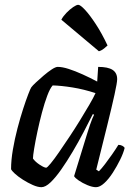

<svg xmlns="http://www.w3.org/2000/svg" viewBox="-20 -778 566 798"><path d="M152 0Q137 0 116.5 -9Q96 -18 75.5 -31Q55 -44 41.5 -56.5Q28 -69 26 -75Q26 -112 33.5 -156Q41 -200 52.5 -244Q64 -288 76 -325Q88 -362 97.5 -386.5Q107 -411 110 -415Q115 -422 129.5 -435.5Q144 -449 161.5 -464Q179 -479 195 -489.5Q211 -500 220 -500Q239 -500 265.5 -491.5Q292 -483 323 -469Q354 -455 384 -439L388 -500Q429 -500 448 -487.5Q467 -475 467 -449Q467 -435 456 -385Q445 -335 425.5 -256Q406 -177 380 -73L391 -66Q402 -77 416.5 -96Q431 -115 446 -136.5Q461 -158 472 -176Q481 -176 488.5 -172Q496 -168 498 -163Q493 -142 479.5 -114.5Q466 -87 449 -60.5Q432 -34 413.5 -17Q395 0 379 0Q364 0 343.5 -8.5Q323 -17 307 -28Q291 -39 288 -46L343 -225Q349 -244 354 -259Q359 -274 363.5 -284.5Q368 -295 371 -301L366 -304Q349 -270 327.5 -229Q306 -188 282 -147.5Q258 -107 234.5 -73.5Q211 -40 190 -20Q169 0 152 0ZM172 -81Q176 -81 190.5 -98.5Q205 -116 225 -145Q245 -174 268 -208.5Q291 -243 312.5 -278Q334 -313 351.5 -343Q369 -373 377 -391Q328 -407 281.5 -414.5Q235 -422 199 -423Q188 -411 176.5 -380.5Q165 -350 154.5 -310.5Q144 -271 135.5 -231Q127 -191 122 -160.5Q117 -130 117 -119Q127 -105 145.5 -93Q164 -81 172 -81ZM391 -565 235 -696Q242 -710 256 -724.5Q270 -739 284 -748.5Q298 -758 305 -758Q314 -758 333.5 -737Q353 -716 378 -678Q403 -640 427 -589Q422 -584 412 -576Q402 -568 391 -565Z"/></svg>

Font: Texturina 12pt Medium
Style: Italic
Weight: 500
Italic angle: -11°
Designer: Guillermo Torres Carreño
Foundry: Omnibus-Type
Version: Version 1.002